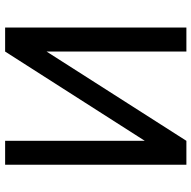

<svg xmlns="http://www.w3.org/2000/svg" viewBox="-19 -732 751 753"><g transform="rotate(-90 356.5 -355.5)"><path d="M180.7 -163.1 530.8 -710.9H625V0H530.8V-548.3L180.7 0H86.9V-710.9H180.7Z"/></g></svg>

Font: RobotoDEMO
Style: Regular
Weight: 400
Designer: Christian Robertson
Foundry: Google
Version: Version 2.136